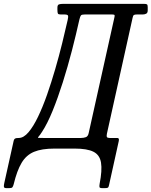

<svg xmlns="http://www.w3.org/2000/svg" viewBox="-127 -770 785 995"><path d="M560 -677 427 -77Q424.5 -64.5 427.2 -59.8Q430 -55 441 -55H481Q492 -55 488.5 -39L438 189.5Q436 200.5 431.5 202.8Q427 205 415.5 205H403.5Q389.5 205 388.5 199.2Q387.5 193.5 389.5 181.5Q403 112.5 396.5 72.8Q390 33 357.5 16.5Q325 0 260 0H155Q89.5 0 49.2 16.8Q9 33.5 -15 73.8Q-39 114 -56 184.5Q-59 196 -62.8 200.5Q-66.5 205 -79.5 205H-93.5Q-106 205 -106.8 197.8Q-107.5 190.5 -105 179.5L-56 -41Q-54 -49 -49 -52Q-44 -55 -30 -55Q-4.5 -55 20.8 -84.8Q46 -114.5 70.2 -165Q94.5 -215.5 116.8 -279Q139 -342.5 159 -411.2Q179 -480 195.2 -545.8Q211.5 -611.5 223.5 -665.5Q227.5 -682.5 225.5 -688.8Q223.5 -695 206.5 -695H187.5Q176 -695 173.2 -699.5Q170.5 -704 170.5 -720V-730Q170.5 -744.5 178.5 -747.2Q186.5 -750 200 -750H619.5Q631 -750 634.8 -747.2Q638.5 -744.5 638.5 -733V-716Q638.5 -703 630.5 -699Q622.5 -695 613 -695H583Q571 -695 566.8 -692.2Q562.5 -689.5 560 -677ZM312.5 -695Q296.5 -695 292.5 -690.2Q288.5 -685.5 284.5 -669Q267.5 -592.5 245.8 -508.2Q224 -424 198.5 -343.5Q173 -263 145.8 -196Q118.5 -129 91 -87Q79.5 -69 73.2 -62.5Q67 -56 71.8 -55.5Q76.5 -55 97.5 -55H293Q306 -55 317.5 -59Q329 -63 332.5 -80L465.5 -678Q468 -688 466.8 -691.5Q465.5 -695 454 -695Z"/></svg>

Font: Besley* Condensed
Style: Italic
Weight: 400
Width: 3
Italic angle: -13°
Designer: Owen Earl
Foundry: indestructible type*
Version: Version 3.000; ttfautohint (v1.8.3)